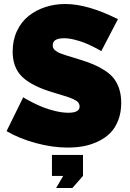

<svg xmlns="http://www.w3.org/2000/svg" viewBox="-20 -736 657 969"><path d="M491.2 -478Q486.8 -480.5 479.5 -484.9Q472.2 -489.3 449.7 -500.5Q427.2 -511.7 405.8 -520.3Q384.3 -528.8 355.7 -535.9Q327.1 -543 303.2 -543Q246.1 -543 246.1 -507.8Q246.1 -500 248.8 -493.7Q251.5 -487.3 258.3 -481.9Q265.1 -476.6 271.7 -472.7Q278.3 -468.8 292 -463.9Q305.7 -459 315.4 -456.1Q325.2 -453.1 345.2 -447Q365.2 -440.9 377.9 -437Q420.9 -423.8 450.9 -411.1Q481 -398.4 509.3 -380.1Q537.6 -361.8 554.7 -339.8Q571.8 -317.9 581.8 -286.9Q591.8 -255.9 591.8 -216.8Q591.8 -167.5 576.2 -127.9Q560.5 -88.4 534.9 -63.2Q509.3 -38.1 473.6 -21.5Q438 -4.9 400.6 2Q363.3 8.8 321.8 8.8Q245.1 8.8 161.1 -13.9Q77.1 -36.6 13.2 -74.2L97.2 -245.1Q102.1 -241.7 110.6 -236.6Q119.1 -231.4 145.8 -218Q172.4 -204.6 198.2 -194.3Q224.1 -184.1 259.5 -175.5Q294.9 -167 325.2 -167Q381.8 -167 381.8 -198.2Q381.8 -210 374.5 -219Q367.2 -228 350.1 -235.6Q333 -243.2 317.1 -248.3Q301.3 -253.4 272.2 -262Q243.2 -270.5 224.1 -276.9Q128.4 -309.1 86.2 -354.2Q43.9 -399.4 43.9 -476.1Q43.9 -533.2 65.7 -579.6Q87.4 -626 124.3 -655.3Q161.1 -684.6 208.5 -700.2Q255.9 -715.8 309.1 -715.8Q422.9 -715.8 575.2 -639.2ZM263.2 212.9 298.8 151.9H242.2V45.9H398.9V151.9L345.2 212.9Z"/></svg>

Font: Rawline Black
Style: Regular
Weight: 900
Designer: Matt McInerney, Pablo Impallari, Rodrigo Fuenzalida
Foundry: Matt McInerney, Pablo Impallari, Rodrigo Fuenzalida
Version: Version 4.020;PS 004.020;hotconv 1.0.88;makeotf.lib2.5.64775